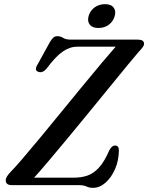

<svg xmlns="http://www.w3.org/2000/svg" viewBox="-20 -890 712 923"><path d="M358.5 0H37.5Q7.5 0 7.5 -23Q7.5 -32.5 14 -42.5Q20.5 -52.5 30 -62.5Q50 -82.5 88 -126.8Q126 -171 174.8 -230Q223.5 -289 276.2 -353.5Q329 -418 379.5 -479.5Q430 -541 471 -589.8Q512 -638.5 536 -665.5H351.5Q314.5 -665.5 280.2 -641.2Q246 -617 205.5 -562Q184.5 -536.5 163.5 -545Q142.5 -552.5 162 -582.5L220 -688Q229.5 -703.5 237 -709.8Q244.5 -716 255.5 -716Q271.5 -716 283.8 -707.8Q296 -699.5 321 -699.5H643Q672.5 -699.5 672.5 -679.5Q672.5 -671.5 665.2 -662Q658 -652.5 646.5 -640.5Q631 -623 595.8 -580Q560.5 -537 512.8 -478.5Q465 -420 412 -355.2Q359 -290.5 307.8 -228.5Q256.5 -166.5 213.5 -115.8Q170.5 -65 144 -36H337Q371.5 -36 401 -46.2Q430.5 -56.5 456.2 -84.8Q482 -113 505.5 -167.5Q518 -190.5 532.5 -190.5Q551.5 -190.5 551.5 -167Q551 -118 533 -77Q515 -36 487 -11.5Q459 13 427 13Q409 13 395.8 6.5Q382.5 0 358.5 0ZM453.5 -755.5Q424.5 -755.5 411.8 -771.2Q399 -787 406 -813Q413 -838 434.2 -854Q455.5 -870 484.5 -870Q513.5 -870 526 -854Q538.5 -838 531.5 -813Q524.5 -787.5 503.5 -771.5Q482.5 -755.5 453.5 -755.5Z"/></svg>

Font: Fraunces 9pt
Style: Italic
Weight: 400
Italic angle: -16°
Version: Version 1.000;[b76b70a41]